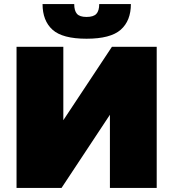

<svg xmlns="http://www.w3.org/2000/svg" viewBox="-20 -932 859 952"><path d="M62 0V-700H294V-336L535 -700H757V0H525V-363L285 0ZM409 -740Q290 -740 240.5 -784.5Q191 -829 191 -912H348Q348 -879 361.5 -863.5Q375 -848 409 -848Q444 -848 458 -863.5Q472 -879 472 -912H629Q629 -829 578.5 -784.5Q528 -740 409 -740Z"/></svg>

Font: MOST Montserrat Black
Style: Regular
Weight: 900
Designer: Julieta Ulanovsky
Foundry: Julieta Ulanovsky
Version: Version 8.000;March 11, 2024;FontCreator 15.0.0.2926 64-bit